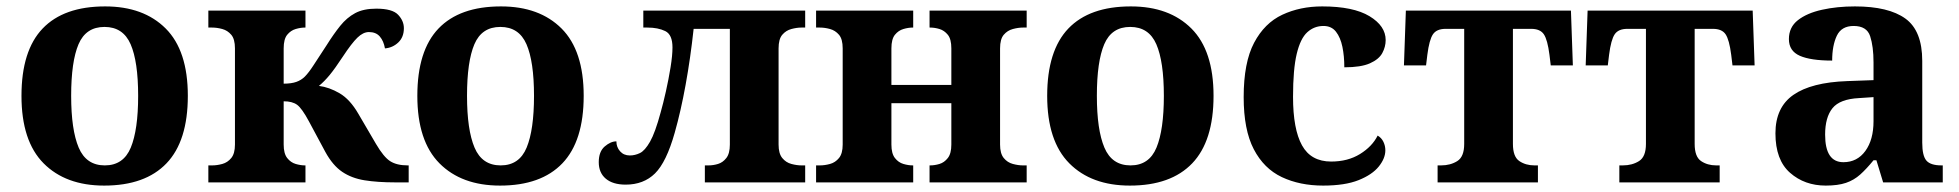

<svg xmlns="http://www.w3.org/2000/svg" viewBox="-20 -569 6113 599"><path d="M305 10Q185 10 116 -59.5Q47 -129 47 -270Q47 -411 113 -480Q179 -549 308 -549Q428 -549 497 -480Q566 -411 566 -270Q566 -129 499.5 -59.5Q433 10 305 10ZM307 -53Q365 -53 388 -108.5Q411 -164 411 -270Q411 -377 387.5 -431Q364 -485 306 -485Q248 -485 225 -431Q202 -377 202 -270Q202 -164 225.5 -108.5Q249 -53 307 -53Z M630 0V-53H642Q657 -53 673.5 -57.5Q690 -62 701.5 -76Q713 -90 713 -118V-418Q713 -447 701.5 -460.5Q690 -474 673.5 -478.5Q657 -483 642 -483H630V-536H933V-483H931Q918 -483 902.5 -478.5Q887 -474 876 -460.5Q865 -447 865 -418V-308Q889 -308 904.5 -313.5Q920 -319 931 -330Q943 -342 958.5 -366Q974 -390 999 -428Q1021 -463 1041.5 -488.5Q1062 -514 1088 -528Q1114 -542 1154 -542Q1204 -542 1222 -523Q1240 -504 1240 -481Q1240 -453 1222.5 -436.5Q1205 -420 1181 -418Q1177 -441 1165 -455Q1153 -469 1131 -469Q1113 -469 1095 -451.5Q1077 -434 1050 -393Q1025 -355 1008.5 -335Q992 -315 975 -301Q1007 -297 1039.5 -278Q1072 -259 1098 -214L1153 -120Q1177 -79 1197.5 -66Q1218 -53 1252 -53H1255V0H1213Q1158 0 1117.5 -6.5Q1077 -13 1047.5 -33Q1018 -53 995 -95L944 -190Q922 -231 907 -242Q892 -253 865 -253V-118Q865 -90 876 -76Q887 -62 902.5 -57.5Q918 -53 931 -53H933V0Z M1540 10Q1420 10 1351 -59.5Q1282 -129 1282 -270Q1282 -411 1348 -480Q1414 -549 1543 -549Q1663 -549 1732 -480Q1801 -411 1801 -270Q1801 -129 1734.5 -59.5Q1668 10 1540 10ZM1542 -53Q1600 -53 1623 -108.5Q1646 -164 1646 -270Q1646 -377 1622.5 -431Q1599 -485 1541 -485Q1483 -485 1460 -431Q1437 -377 1437 -270Q1437 -164 1460.5 -108.5Q1484 -53 1542 -53Z M1932 7Q1892 7 1870 -11.5Q1848 -30 1848 -63Q1848 -96 1866.5 -112Q1885 -128 1903 -128Q1903 -110 1914.5 -97Q1926 -84 1945 -84Q1961 -84 1976.5 -91.5Q1992 -99 2008 -127Q2024 -155 2041 -218Q2049 -246 2057.5 -284Q2066 -322 2072 -359Q2078 -396 2078 -421Q2078 -461 2055.5 -472Q2033 -483 2000 -483H1987V-536H2492V-483H2480Q2466 -483 2449 -478.5Q2432 -474 2420.5 -460.5Q2409 -447 2409 -418V-118Q2409 -90 2420.5 -76Q2432 -62 2449 -57.5Q2466 -53 2480 -53H2492V0H2179V-53H2191Q2205 -53 2220 -57.5Q2235 -62 2246 -76Q2257 -90 2257 -118V-479H2144Q2134 -387 2119 -304.5Q2104 -222 2085 -155Q2059 -63 2023.5 -28Q1988 7 1932 7Z M2526 0V-53H2538Q2553 -53 2569.5 -57.5Q2586 -62 2597.5 -76Q2609 -90 2609 -118V-418Q2609 -447 2597.5 -460.5Q2586 -474 2569.5 -478.5Q2553 -483 2538 -483H2526V-536H2829V-483H2827Q2814 -483 2798.5 -478.5Q2783 -474 2772 -460.5Q2761 -447 2761 -418V-304H2948V-418Q2948 -447 2937 -460.5Q2926 -474 2911 -478.5Q2896 -483 2882 -483H2880V-536H3183V-483H3171Q3157 -483 3140 -478.5Q3123 -474 3111.5 -460.5Q3100 -447 3100 -418V-118Q3100 -90 3111.5 -76Q3123 -62 3140 -57.5Q3157 -53 3171 -53H3183V0H2880V-53H2882Q2896 -53 2911 -57.5Q2926 -62 2937 -76Q2948 -90 2948 -118V-247H2761V-118Q2761 -90 2772 -76Q2783 -62 2798.5 -57.5Q2814 -53 2827 -53H2829V0Z M3505 10Q3385 10 3316 -59.5Q3247 -129 3247 -270Q3247 -411 3313 -480Q3379 -549 3508 -549Q3628 -549 3697 -480Q3766 -411 3766 -270Q3766 -129 3699.5 -59.5Q3633 10 3505 10ZM3507 -53Q3565 -53 3588 -108.5Q3611 -164 3611 -270Q3611 -377 3587.5 -431Q3564 -485 3506 -485Q3448 -485 3425 -431Q3402 -377 3402 -270Q3402 -164 3425.5 -108.5Q3449 -53 3507 -53Z M4108 10Q4035 10 3979 -16.5Q3923 -43 3891.5 -103.5Q3860 -164 3860 -266Q3860 -374 3892.5 -435.5Q3925 -497 3980.5 -523Q4036 -549 4105 -549Q4202 -549 4252.5 -518.5Q4303 -488 4303 -444Q4303 -423 4292.5 -403.5Q4282 -384 4254 -371.5Q4226 -359 4174 -359Q4174 -394 4168 -423Q4162 -452 4148 -470Q4134 -488 4109 -488Q4080 -488 4058.5 -468.5Q4037 -449 4025.5 -401Q4014 -353 4014 -267Q4014 -166 4042 -115.5Q4070 -65 4133 -65Q4185 -65 4223 -88.5Q4261 -112 4278 -146Q4290 -139 4296 -126.5Q4302 -114 4302 -100Q4302 -75 4281.5 -49.5Q4261 -24 4218.5 -7Q4176 10 4108 10Z M4465 0V-53H4476Q4505 -53 4526.5 -66.5Q4548 -80 4548 -120V-479H4490Q4462 -479 4450.5 -462Q4439 -445 4433 -398L4429 -365H4360L4366 -536H4881L4887 -365H4818L4814 -398Q4808 -445 4796.5 -462Q4785 -479 4757 -479H4700V-120Q4700 -80 4720 -66.5Q4740 -53 4767 -53H4778V0Z M5032 0V-53H5043Q5072 -53 5093.5 -66.5Q5115 -80 5115 -120V-479H5057Q5029 -479 5017.5 -462Q5006 -445 5000 -398L4996 -365H4927L4933 -536H5448L5454 -365H5385L5381 -398Q5375 -445 5363.5 -462Q5352 -479 5324 -479H5267V-120Q5267 -80 5287 -66.5Q5307 -53 5334 -53H5345V0Z M5676 10Q5610 10 5564.5 -30Q5519 -70 5519 -153Q5519 -234 5575 -273Q5631 -312 5743 -316L5825 -319V-374Q5825 -424 5814.5 -456Q5804 -488 5763 -488Q5725 -488 5710.5 -457.5Q5696 -427 5696 -380Q5629 -380 5595 -395Q5561 -410 5561 -447Q5561 -484 5589 -506Q5617 -528 5664 -538.5Q5711 -549 5767 -549Q5872 -549 5924.5 -511Q5977 -473 5977 -379V-124Q5977 -83 5990 -68Q6003 -53 6037 -53H6041V0H5855L5834 -69H5825Q5803 -42 5783.5 -24.5Q5764 -7 5739 1.5Q5714 10 5676 10ZM5731 -63Q5774 -63 5799.5 -98Q5825 -133 5825 -191V-266L5780 -263Q5720 -260 5697 -231.5Q5674 -203 5674 -149Q5674 -63 5731 -63Z"/></svg>

Font: NotoSerif-Bold
Style: Regular
Weight: 700
Designer: Monotype Design Team
Foundry: Monotype Imaging Inc.
Version: Version 2.007; ttfautohint (v1.8) -l 8 -r 50 -G 200 -x 14 -D